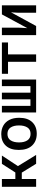

<svg xmlns="http://www.w3.org/2000/svg" viewBox="1199 -1791 602 3040"><g transform="rotate(-90 1500.0 -271.0)"><path d="M62 0V-542H186V-329H289L426 -542H557L390 -288L567 0H427L287 -227H186V0Z M903 10Q786 10 716 -63.5Q646 -137 646 -274Q646 -407 713 -479.5Q780 -552 896 -552Q973 -552 1031 -519.5Q1089 -487 1122 -423.5Q1155 -360 1155 -268Q1155 -134 1086.5 -62Q1018 10 903 10ZM900 -88Q969 -88 1001.5 -138Q1034 -188 1034 -271Q1034 -355 1001 -404.5Q968 -454 899 -454Q831 -454 798 -404Q765 -354 765 -271Q765 -187 798.5 -137.5Q832 -88 900 -88Z M1239 0V-542H1344V-90H1447V-542H1553V-90H1656V-542H1761V0Z M2041 0V-445H1852V-542H2348V-445H2159V0Z M2464 0V-542H2582V-286Q2582 -266 2580.5 -236.5Q2579 -207 2577 -179.5Q2575 -152 2574 -139L2792 -542H2936V0H2818V-249Q2818 -271 2819 -300Q2820 -329 2822 -356Q2824 -383 2825 -398L2608 0Z"/></g></svg>

Font: Noto Sans Mono SemiBold
Style: Regular
Weight: 600
Designer: Monotype Design Team
Foundry: Monotype Imaging Inc.
Version: Version 2.014; ttfautohint (v1.8.4.7-5d5b)